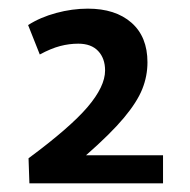

<svg xmlns="http://www.w3.org/2000/svg" viewBox="-20 -794 440 444"><path d="M48 -370 46 -428Q142 -499 182.5 -546.5Q223 -594 223 -631Q223 -659 207 -676Q191 -693 161 -693Q140 -693 119 -687.5Q98 -682 72 -668L45 -736Q73 -754 110 -764Q147 -774 183 -774Q247 -774 284 -741.5Q321 -709 321 -650Q321 -618 309 -588Q297 -558 266.5 -521.5Q236 -485 179 -435H357V-370Z"/></svg>

Font: Georama SemiBold
Style: Regular
Weight: 600
Designer: Jean-Baptiste Levee
Foundry: Production Type
Version: Version 1.000